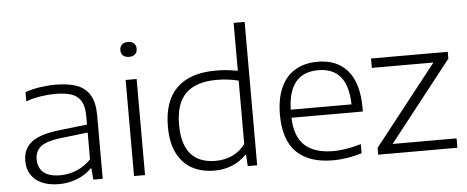

<svg xmlns="http://www.w3.org/2000/svg" viewBox="-53 -938 2622 1078"><g transform="rotate(-5 1258.5 -399.0)"><path d="M486 -357.5V0H433L428 -64H423.5Q392.5 -31 343.2 -11.2Q294 8.5 239.5 8.5Q183.5 8.5 143.5 -9.2Q103.5 -27 82.5 -59.8Q61.5 -92.5 61.5 -137Q61.5 -206 110.2 -243.5Q159 -281 268 -293L424.5 -311V-359.5Q424.5 -413.5 406.2 -443.8Q388 -474 353 -486Q318 -498 262 -498Q223 -498 180 -491.5Q137 -485 96.5 -470.5V-522.5Q133 -535.5 178.2 -542.5Q223.5 -549.5 267 -549.5Q340.5 -549.5 388.5 -531.5Q436.5 -513.5 461.2 -471.5Q486 -429.5 486 -357.5ZM424.5 -115V-266L270.5 -248Q192.5 -239 159.2 -213.5Q126 -188 126 -141.5Q126 -93 156.8 -66.8Q187.5 -40.5 250.5 -40.5Q299.5 -40.5 344.2 -59.2Q389 -78 424.5 -115Z M662.5 0V-541.5H724.5V0ZM647.5 -710.5Q647.5 -730.5 659.8 -741.8Q672 -753 693.5 -753Q715 -753 727.2 -741.8Q739.5 -730.5 739.5 -710.5Q739.5 -691 727.2 -680Q715 -669 693.5 -669Q672 -669 659.8 -680Q647.5 -691 647.5 -710.5Z M876 -259.5Q876 -404 951 -477Q1026 -550 1172 -550Q1231 -550 1294.5 -538V-808H1356.5V0H1303.5L1299.5 -64H1294.5Q1262.5 -29.5 1216.5 -10.2Q1170.5 9 1116.5 9Q1045 9 991 -19.8Q937 -48.5 906.5 -108.5Q876 -168.5 876 -259.5ZM1294.5 -125V-482.5Q1268.5 -489.5 1236.5 -493.5Q1204.5 -497.5 1172.5 -497.5Q1054.5 -497.5 997 -440.8Q939.5 -384 939.5 -265Q939.5 -45 1127.5 -45Q1176.5 -45 1219.8 -64.2Q1263 -83.5 1294.5 -125Z M1974 -249H1571.5Q1575 -141.5 1630 -91.8Q1685 -42 1791.5 -42Q1859 -42 1946.5 -67.5V-16Q1860 9.5 1784.5 9.5Q1649.5 9.5 1579 -59.5Q1508.5 -128.5 1508.5 -270.5Q1508.5 -361.5 1536.8 -424Q1565 -486.5 1618 -518Q1671 -549.5 1745 -549.5Q1855.5 -549.5 1914.8 -478Q1974 -406.5 1974 -269.5ZM1571.5 -294.5H1914Q1911.5 -400 1868.8 -451Q1826 -502 1744.5 -502Q1576.5 -502 1571.5 -294.5Z M2124.5 -53H2485V0H2038.5V-38.5L2392.5 -488.5H2045.5V-541.5H2478V-503Z"/></g></svg>

Font: Encode Sans Expanded Light
Style: Regular
Weight: 300
Width: 7
Designer: Multiple Designers
Foundry: Impallari Type
Version: Version 2.000